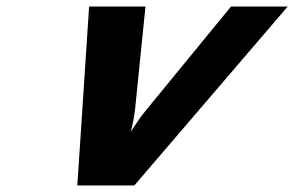

<svg xmlns="http://www.w3.org/2000/svg" viewBox="-20 -566 898 586"><path d="M390 0 858 -546H685L426 -230C406 -206 394 -186 379 -164C385 -185 389 -207 392 -230L424 -546H252L216 0Z"/></svg>

Font: Passageway
Style: BdSuIt
Weight: 700
Foundry: Ascender Corporation
Version: Version 1.11